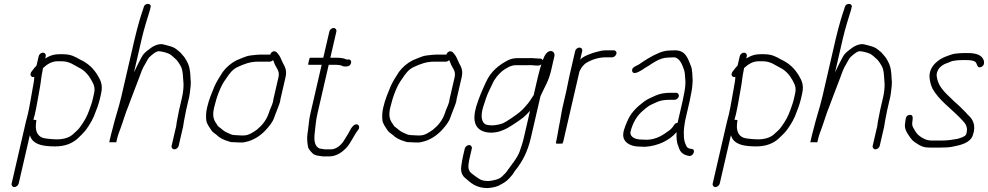

<svg xmlns="http://www.w3.org/2000/svg" viewBox="-20 -749 5048 981"><path d="M177.7 -462 166.6 -414C158.7 -406 152.3 -398.3 147.3 -391L140.2 -382C130 -366.5 139.2 -351.7 155.2 -356C154.7 -339.8 151.6 -322.7 147.7 -302C139.1 -256.5 132.7 -211.1 122.1 -165C118.2 -151 114.7 -137.3 111.6 -124L39.4 189C37.2 198.2 44 207 53.2 207C62.4 207 73.2 198.2 75.4 189L132.4 -58C134.9 -51.3 137.7 -45 141 -39C161.6 -8.7 204.6 -1 262.2 -1C310.2 -1 348 -15.2 376.5 -41C386 -49.7 413 -75.8 420.1 -87C440.1 -114.4 457.3 -143.2 469.8 -181L477.2 -200L483.8 -220C486 -226.7 487.9 -233.3 489.4 -240L496.3 -270C506.4 -313.6 494.9 -336.9 480.1 -362C458.5 -398.6 430.5 -425.8 388.7 -445C364.5 -458.7 342.8 -472 302 -472H282C260.6 -472 241.2 -466.9 224.7 -458L210.9 -450L213.7 -462C215.9 -471.5 209 -480 199.3 -480C189.6 -480 179.9 -471.5 177.7 -462ZM273.7 -436H293.7C336.7 -436 357.1 -416.3 384 -403C411.4 -390 433.4 -364.9 446.9 -339.5C457.6 -319.3 468.1 -303.7 460.3 -270L453.4 -240C449.1 -221.5 441.9 -203.6 435.9 -186C424.7 -153 408.2 -126.2 390.6 -102C385.4 -92 362.7 -71.3 355 -65C335.2 -45.8 305.4 -37 270.5 -37C257.7 -37 236.9 -38.6 226.2 -40L210.7 -42C175.8 -46.5 161 -74.6 163.2 -109L164.4 -123C164.7 -127 165.2 -130.7 165.9 -134C166.4 -136 161.3 -137 150.6 -137C152.6 -145.7 155.1 -155 158.1 -165C168.9 -211.9 175.4 -257.8 184.2 -304C189.5 -332.3 190.6 -357.6 197.1 -386C197.7 -391.3 198.5 -396.3 199.6 -401C218.5 -418.8 242.7 -436 273.7 -436Z M714.6 -713 710.8 -701C704.1 -679.5 699.8 -669.6 692.9 -645C684.5 -615.1 675.8 -583.9 668.2 -551L600.1 -256C586.3 -196.4 566.9 -142.4 554.1 -87C551 -76.3 548.6 -67.7 547.1 -61L538.1 -22H574.1L578.5 -41C582.1 -56.8 589.9 -77.8 596.4 -95C608.9 -128.1 621.3 -173 635.6 -206L646 -234C655.4 -257.1 679.9 -325 689.1 -347C698.6 -373.5 707.5 -399.4 721.2 -421C728 -432.4 734.5 -446.7 742.3 -456C751.4 -464.6 779.4 -491.3 795.4 -487C813.3 -485 830.5 -479.7 844.4 -474C858.4 -466.1 871.9 -451.6 883 -442C890.1 -432.9 896.5 -423.8 902.3 -413C915.9 -391.3 914.5 -353.3 917.6 -323C918.6 -303.6 915.6 -275.6 910.4 -253L894.9 -186C891.7 -172 887.1 -143.4 883.8 -129C880.9 -116.6 881.6 -102.9 876.8 -90L856.9 -4C854.7 5.5 861.6 14 871.3 14C880.9 14 890.7 5.5 892.9 -4L912.5 -89C916.6 -100.7 916.8 -116 919.8 -129C923.1 -143.3 927.7 -172 930.9 -186L946.9 -255C949.5 -266.6 951.4 -286.1 952.6 -297L954.3 -313L954.9 -333C952.4 -350 954 -361.7 951 -381C948.3 -412.8 938.2 -431.9 924.6 -453C917.1 -464.3 908.2 -471.7 900.3 -482C895.2 -486 889.9 -490.3 884.3 -495C865.8 -511.2 840.6 -515.1 810.7 -523C785.9 -526.4 758.5 -511.4 741.7 -497C723.4 -483.1 712.3 -475 701.8 -454C689.7 -431.1 678.2 -408.5 666.4 -383C666.1 -381.7 665.4 -380 664.3 -378L704.4 -552C716.2 -602.9 732.9 -655.2 746.4 -699L749.1 -711C757.3 -732.7 720.1 -736.7 714.6 -713Z M1353.7 -172C1340.6 -133.8 1319.3 -108.3 1291.9 -86C1273.6 -73.4 1250.8 -57 1226.2 -57H1212.2C1207.5 -57 1200.9 -57.3 1192.4 -58C1184.4 -58 1178.8 -58.3 1175.6 -59L1164.1 -61C1156.6 -63.7 1139.1 -71.8 1132.8 -75C1119.4 -81.9 1111.3 -92.2 1099.1 -100C1091.7 -104.2 1088.1 -115.5 1082.2 -122C1069.9 -141.6 1065.3 -161.6 1073.9 -199C1085.9 -250.8 1107 -311.2 1135.1 -347C1151.1 -372.3 1169.6 -396.9 1197.2 -408C1228.4 -422 1257 -434 1299.2 -434H1358.2C1364.2 -434 1369.8 -436.7 1375 -442C1379 -434.3 1380.9 -429.4 1384 -420C1392.2 -401.2 1410.1 -385.8 1403 -355L1377.1 -243C1376 -238.3 1375.3 -233.7 1374.9 -229C1371 -212.1 1356.8 -185.4 1353.7 -172ZM1360.5 -470H1307.5C1295.2 -470 1274.4 -467.2 1263.6 -466C1245.5 -464.2 1235.2 -459.9 1217.6 -453L1188.8 -441C1161 -427 1136 -405.7 1118 -381C1103.4 -357 1089.4 -337.8 1076.3 -309C1061.5 -272.6 1047.7 -241.5 1038.1 -199.5C1032.1 -173.7 1032 -152.5 1033.9 -134C1037.3 -113.9 1049.9 -99.7 1059.4 -84C1066.7 -73.1 1075.1 -68.9 1085.1 -61C1098.7 -46.4 1123.1 -33.4 1147.2 -27L1160.3 -23C1165.5 -22.3 1173.1 -22 1183.1 -22C1192.3 -21.3 1199.2 -21 1203.8 -21H1217.8C1223.2 -21 1229.4 -22 1236.5 -24C1277.4 -32.6 1313.8 -57.7 1340.1 -87C1356.8 -106.1 1373.2 -124.5 1381.6 -150L1387.3 -166C1388.5 -168 1389.6 -170.8 1390.8 -174.5C1394.8 -186.8 1407.7 -215.5 1411.3 -231C1411.6 -235 1412.2 -239 1413.1 -243L1439 -355C1446.4 -387 1437.3 -405.8 1426.9 -424C1417.6 -441.9 1413.5 -459.2 1400.4 -474L1393.3 -482C1390 -485.3 1385.9 -487 1380.9 -487C1371.3 -487 1364.2 -479.8 1360.5 -470Z M1662.8 -588 1631.8 -454H1564.8C1562.1 -454 1559.8 -448 1557.7 -436C1554.2 -424 1553.8 -418 1556.5 -418H1623.5L1565.6 -167C1558.8 -137.8 1557.7 -112.6 1554.1 -87L1551 -65C1547.6 -41.8 1550.3 -15.7 1554.3 3C1557.6 15.4 1572.8 30.7 1582 39C1595.2 46.5 1611.4 47.7 1629.5 50H1663.5C1698.4 50 1728.1 28.4 1748.2 8C1773.2 -18.5 1787.7 -57.8 1811.1 -87C1818.2 -96.8 1815.3 -107.8 1809.2 -111.5C1790.8 -122.8 1772.3 -92.4 1766.2 -79C1755.7 -58.7 1743.1 -40.9 1732.3 -23C1719.8 -5.9 1696.6 14 1671.8 14H1638.8C1631.5 12.5 1621.4 11.1 1613.7 10C1586.7 0.3 1583.7 -33.5 1587.9 -69C1592.2 -101.8 1593.3 -131.2 1601.6 -167L1659.5 -418H1695.5C1702.4 -418 1720.2 -416.5 1724.6 -414C1733.2 -408.6 1742 -408.4 1753.7 -410C1777.2 -410 1782.7 -447.9 1758.7 -445H1752.7C1751.4 -445 1749.8 -445.3 1748 -446C1739.2 -451 1719.5 -454 1703.8 -454H1667.8L1698.7 -588C1700.9 -597.5 1694 -606 1684.4 -606C1674.7 -606 1664.9 -597.5 1662.8 -588Z M2253.7 -172C2240.6 -133.8 2219.3 -108.3 2191.9 -86C2173.6 -73.4 2150.8 -57 2126.2 -57H2112.2C2107.5 -57 2100.9 -57.3 2092.4 -58C2084.4 -58 2078.8 -58.3 2075.6 -59L2064.1 -61C2056.6 -63.7 2039.1 -71.8 2032.8 -75C2019.4 -81.9 2011.3 -92.2 1999.1 -100C1991.7 -104.2 1988.1 -115.5 1982.2 -122C1969.9 -141.6 1965.3 -161.6 1973.9 -199C1985.9 -250.8 2007 -311.2 2035.1 -347C2051.1 -372.3 2069.6 -396.9 2097.2 -408C2128.4 -422 2157 -434 2199.2 -434H2258.2C2264.2 -434 2269.8 -436.7 2275 -442C2279 -434.3 2280.9 -429.4 2284 -420C2292.2 -401.2 2310.1 -385.8 2303 -355L2277.1 -243C2276 -238.3 2275.3 -233.7 2274.9 -229C2271 -212.1 2256.8 -185.4 2253.7 -172ZM2260.5 -470H2207.5C2195.2 -470 2174.4 -467.2 2163.6 -466C2145.5 -464.2 2135.2 -459.9 2117.6 -453L2088.8 -441C2061 -427 2036 -405.7 2018 -381C2003.4 -357 1989.4 -337.8 1976.3 -309C1961.5 -272.6 1947.7 -241.5 1938.1 -199.5C1932.1 -173.7 1932 -152.5 1933.9 -134C1937.3 -113.9 1949.9 -99.7 1959.4 -84C1966.7 -73.1 1975.1 -68.9 1985.1 -61C1998.7 -46.4 2023.1 -33.4 2047.2 -27L2060.3 -23C2065.5 -22.3 2073.1 -22 2083.1 -22C2092.3 -21.3 2099.2 -21 2103.8 -21H2117.8C2123.2 -21 2129.4 -22 2136.5 -24C2177.4 -32.6 2213.8 -57.7 2240.1 -87C2256.8 -106.1 2273.2 -124.5 2281.6 -150L2287.3 -166C2288.5 -168 2289.6 -170.8 2290.8 -174.5C2294.8 -186.8 2307.7 -215.5 2311.3 -231C2311.6 -235 2312.2 -239 2313.1 -243L2339 -355C2346.4 -387 2337.3 -405.8 2326.9 -424C2317.6 -441.9 2313.5 -459.2 2300.4 -474L2293.3 -482C2290 -485.3 2285.9 -487 2280.9 -487C2271.3 -487 2264.2 -479.8 2260.5 -470Z M2721.6 -414H2730.6C2735.9 -414 2741 -416 2746 -420L2737.5 -392C2734.2 -380.7 2731 -368 2727.7 -354L2706.7 -263C2702.5 -256.3 2698.9 -251 2696 -247L2689.7 -237C2686 -232.3 2682.1 -227 2678 -221C2663 -202.3 2652 -190.2 2633.9 -175C2619.8 -163.1 2567.4 -126.5 2549.5 -119C2524.5 -109.5 2491.4 -105 2464.9 -112C2437.2 -122 2436 -161.8 2448.6 -202C2458.3 -234 2467.7 -262.8 2480.7 -289L2496.1 -321C2507.9 -348.3 2528.5 -371.7 2548.6 -388C2568.3 -401 2589 -416 2617 -416H2681C2692.9 -417.4 2709.3 -414 2721.6 -414ZM2795.6 -388 2812.4 -461C2815.5 -474.5 2809 -485.6 2797.7 -488C2777.2 -491.7 2762.3 -467.6 2752.8 -441C2750.2 -447 2745.6 -450 2738.9 -450H2729.9C2716.4 -450 2700.3 -453.2 2687.3 -452H2625.3C2608.7 -452 2592.3 -448.9 2579.3 -443C2530.4 -418.4 2488.4 -385.6 2463.2 -330C2444.7 -290.4 2427.8 -252 2413.3 -205C2391.1 -129.4 2408.1 -83.4 2467.9 -73C2498.9 -67.6 2531.5 -74.9 2557.1 -87C2578.3 -95.4 2637.7 -135.4 2655.1 -150C2668.3 -161.1 2677.1 -171.7 2688.2 -183L2656.4 -45C2650.4 -19 2643.1 1 2635.5 24C2622.5 60.3 2594.1 90.8 2575.8 118C2567.6 130.9 2556.8 141.8 2545.9 152C2530.2 168 2501.9 173 2477.4 176C2462.7 176 2444.7 173.9 2436 169L2425.4 163C2417.6 158.6 2403.6 147.4 2396.2 142C2388.5 135 2380.6 131.4 2377.1 121C2369 104.3 2375.3 76.6 2381.9 48L2390.7 10C2392.8 0.8 2386.1 -8 2376.8 -8C2367.6 -8 2356.8 0.8 2354.7 10L2345.9 48C2341.6 66.5 2339.2 83.9 2336.9 100C2332.5 127.5 2341.2 147.6 2356.1 160C2385.6 185.3 2411.5 212 2472.1 212C2499.5 209 2517.2 206.8 2540.4 193C2565.8 179.9 2578.6 167.5 2595.1 147C2602.8 138.8 2609 125.4 2614.3 120C2649.8 75.7 2676.2 25.2 2692.4 -45L2741.6 -258C2763.2 -305.7 2783.2 -334.4 2795.6 -388Z M2918.7 -488 2890.3 -365C2884.2 -338.8 2879.5 -309.8 2873.3 -283L2854.6 -202C2847.5 -171.3 2843.9 -138.3 2836.9 -108C2834 -95.2 2829.2 -61.4 2826.8 -51C2825.1 -44 2821.8 -25 2820.2 -18C2819.5 -15.3 2824.3 -14.3 2834.5 -15C2848.3 -14.3 2855.5 -15.3 2856.2 -18L2856.4 -19H2853.4C2855.7 -20.3 2857.1 -22 2857.5 -24L2940.4 -383L2946.2 -395C2952.9 -406.9 2959.5 -414.4 2968.7 -423C2994.5 -441.1 3034.2 -456 3072.3 -456H3107.3C3116.8 -456 3127.3 -464.9 3129.5 -474.5C3131.8 -484.2 3125.1 -492 3115.6 -492H3080.6C3071.3 -492 3062.1 -491.3 3053.1 -490C3033.9 -484.6 3020.9 -483 3001.3 -475.5C2979.5 -467.2 2959.2 -460.4 2944.5 -444L2954.7 -488C2957 -498.1 2950.6 -506 2940.8 -506C2931 -506 2921 -498.1 2918.7 -488Z M3434.5 -275H3407.5C3377.5 -275 3352.4 -270.9 3330.3 -261C3311.7 -251.9 3289.5 -244.1 3272.3 -231C3240.3 -207 3210.3 -181.1 3190.8 -142C3183.5 -127.4 3166 -86.4 3164.9 -69C3158.1 -24.4 3198.8 0 3247 0C3256.2 0.7 3265.8 1 3275.8 1C3340.9 -3 3400.1 -30.8 3437.1 -74L3436.9 -73C3435.6 -47.3 3436.8 -21.3 3445.7 -3C3453.5 26 3466.6 42.6 3502.9 48C3524.7 48 3536 12 3513.2 12L3507.5 11C3501.8 11 3493.7 6.1 3490.3 3C3482.4 -10.9 3475.7 -27.2 3474.6 -46C3473.7 -62 3473.1 -79 3475.6 -98L3478.2 -118C3478.8 -123.3 3479.9 -129.3 3481.4 -136L3503.8 -233C3505.8 -241.7 3507.6 -251 3509.3 -261C3515.8 -289.3 3518.3 -315.2 3519 -338C3517.3 -362.5 3518.2 -392.1 3510.1 -412C3495 -446.7 3485.9 -492 3428.6 -492C3419.9 -492 3411.5 -491.7 3403.4 -491C3383.1 -491 3364.1 -485.9 3347.6 -479C3310.4 -463.7 3277.1 -442.5 3245 -420C3231.4 -412.1 3204.1 -404.4 3210.3 -384.5C3214.3 -371.5 3229.5 -375.8 3241 -381L3259.3 -391C3264.7 -394.3 3270.2 -398 3275.8 -402C3312 -421.8 3345.5 -455 3397 -455C3404.5 -455.7 3412.3 -456 3420.3 -456C3426.3 -456 3430.2 -455.7 3432 -455C3457.5 -443.8 3465.5 -418 3474.7 -393C3479 -382.1 3480.2 -363.8 3480.8 -350L3482.2 -330C3482 -309.3 3478.9 -285.6 3473.3 -261C3471.6 -251 3469.8 -241.7 3467.8 -233L3441.9 -121C3434.6 -121 3428.8 -117.7 3424.6 -111L3417.1 -100C3413.2 -94.7 3408.4 -89.7 3402.6 -85C3370 -60.7 3333.9 -35 3283.1 -35C3273.8 -35 3265.2 -35.3 3257.3 -36C3228.3 -36 3199.2 -47.6 3200.9 -73C3212.4 -123 3236.1 -160.1 3266.7 -185C3280.6 -197.3 3295.6 -209.8 3313.1 -217L3339.9 -229C3355.5 -236 3377.7 -239 3399.2 -239H3426.2C3435.7 -239 3446 -246.8 3448.2 -256.5C3450.4 -266.1 3444 -275 3434.5 -275Z M3759.7 -462 3748.6 -414C3740.7 -406 3734.3 -398.3 3729.3 -391L3722.2 -382C3712 -366.5 3721.2 -351.7 3737.2 -356C3736.7 -339.8 3733.6 -322.7 3729.7 -302C3721.1 -256.5 3714.7 -211.1 3704.1 -165C3700.2 -151 3696.7 -137.3 3693.6 -124L3621.4 189C3619.2 198.2 3626 207 3635.2 207C3644.4 207 3655.2 198.2 3657.4 189L3714.4 -58C3716.9 -51.3 3719.7 -45 3723 -39C3743.6 -8.7 3786.6 -1 3844.2 -1C3892.2 -1 3930 -15.2 3958.5 -41C3968 -49.7 3995 -75.8 4002.1 -87C4022.1 -114.4 4039.3 -143.2 4051.8 -181L4059.2 -200L4065.8 -220C4068 -226.7 4069.9 -233.3 4071.4 -240L4078.3 -270C4088.4 -313.6 4076.9 -336.9 4062.1 -362C4040.5 -398.6 4012.5 -425.8 3970.7 -445C3946.5 -458.7 3924.8 -472 3884 -472H3864C3842.6 -472 3823.2 -466.9 3806.7 -458L3792.9 -450L3795.7 -462C3797.9 -471.5 3791 -480 3781.3 -480C3771.6 -480 3761.9 -471.5 3759.7 -462ZM3855.7 -436H3875.7C3918.7 -436 3939.1 -416.3 3966 -403C3993.4 -390 4015.4 -364.9 4028.9 -339.5C4039.6 -319.3 4050.1 -303.7 4042.3 -270L4035.4 -240C4031.1 -221.5 4023.9 -203.6 4017.9 -186C4006.7 -153 3990.2 -126.2 3972.6 -102C3967.4 -92 3944.7 -71.3 3937 -65C3917.2 -45.8 3887.4 -37 3852.5 -37C3839.7 -37 3818.9 -38.6 3808.2 -40L3792.7 -42C3757.8 -46.5 3743 -74.6 3745.2 -109L3746.4 -123C3746.7 -127 3747.2 -130.7 3747.9 -134C3748.4 -136 3743.3 -137 3732.6 -137C3734.6 -145.7 3737.1 -155 3740.1 -165C3750.9 -211.9 3757.4 -257.8 3766.2 -304C3771.5 -332.3 3772.6 -357.6 3779.1 -386C3779.7 -391.3 3780.5 -396.3 3781.6 -401C3800.5 -418.8 3824.7 -436 3855.7 -436Z M4296.6 -713 4292.8 -701C4286.1 -679.5 4281.8 -669.6 4274.9 -645C4266.5 -615.1 4257.8 -583.9 4250.2 -551L4182.1 -256C4168.3 -196.4 4148.9 -142.4 4136.1 -87C4133 -76.3 4130.6 -67.7 4129.1 -61L4120.1 -22H4156.1L4160.5 -41C4164.1 -56.8 4171.9 -77.8 4178.4 -95C4190.9 -128.1 4203.3 -173 4217.6 -206L4228 -234C4237.4 -257.1 4261.9 -325 4271.1 -347C4280.6 -373.5 4289.5 -399.4 4303.2 -421C4310 -432.4 4316.5 -446.7 4324.3 -456C4333.4 -464.6 4361.4 -491.3 4377.4 -487C4395.3 -485 4412.5 -479.7 4426.4 -474C4440.4 -466.1 4453.9 -451.6 4465 -442C4472.1 -432.9 4478.5 -423.8 4484.3 -413C4497.9 -391.3 4496.5 -353.3 4499.6 -323C4500.6 -303.6 4497.6 -275.6 4492.4 -253L4476.9 -186C4473.7 -172 4469.1 -143.4 4465.8 -129C4462.9 -116.6 4463.6 -102.9 4458.8 -90L4438.9 -4C4436.7 5.5 4443.6 14 4453.3 14C4462.9 14 4472.7 5.5 4474.9 -4L4494.5 -89C4498.6 -100.7 4498.8 -116 4501.8 -129C4505.1 -143.3 4509.7 -172 4512.9 -186L4528.9 -255C4531.5 -266.6 4533.4 -286.1 4534.6 -297L4536.3 -313L4536.9 -333C4534.4 -350 4536 -361.7 4533 -381C4530.3 -412.8 4520.2 -431.9 4506.6 -453C4499.1 -464.3 4490.2 -471.7 4482.3 -482C4477.2 -486 4471.9 -490.3 4466.3 -495C4447.8 -511.2 4422.6 -515.1 4392.7 -523C4367.9 -526.4 4340.5 -511.4 4323.7 -497C4305.4 -483.1 4294.3 -475 4283.8 -454C4271.7 -431.1 4260.2 -408.5 4248.4 -383C4248.1 -381.7 4247.4 -380 4246.3 -378L4286.4 -552C4298.2 -602.9 4314.9 -655.2 4328.4 -699L4331.1 -711C4339.3 -732.7 4302.1 -736.7 4296.6 -713Z M4898 -442H4917C4935.8 -442 4954.7 -440.3 4964.2 -432C4973.6 -423.9 4971.2 -396.3 4994.6 -407.5C5009.8 -414.8 5009 -428.8 5006.6 -440C4997.9 -467.5 4967.4 -478 4925.4 -478H4906.4C4893.7 -478 4873.3 -476.3 4861.7 -475C4847.8 -473.8 4833.4 -467.2 4819.9 -463C4776.6 -448.5 4727.2 -411.4 4729.2 -356C4730.4 -334.2 4736.4 -312.4 4745.1 -295C4778.2 -236.8 4837.6 -195.7 4883.3 -148.5L4895.4 -136C4911.6 -119.3 4929.1 -99.4 4916.3 -62C4912.5 -54.1 4898.6 -48.4 4891.6 -46L4874.2 -40C4849 -35.2 4822.9 -31 4793.2 -31H4739.2C4713.1 -31 4692.9 -43.2 4678.5 -54C4665.5 -63.1 4658.4 -75.6 4650.5 -89C4644.6 -98 4639.9 -106.9 4640.7 -120L4642.9 -138C4644.3 -151.7 4642.9 -164.1 4626.9 -162C4603.9 -159 4608.2 -135.3 4604 -117C4599.4 -86 4619.5 -62.9 4632.2 -44C4643.9 -26.9 4658.8 -19 4678.6 -7C4696.2 2.4 4708.3 5 4730.8 5H4784.8C4808.7 5 4833.4 4.3 4854.2 -1C4890.2 -7.9 4937.8 -20.3 4950.2 -57C4969.5 -110.2 4949 -142.1 4924.6 -163C4917.7 -171.9 4907.6 -181.7 4898.9 -190C4881.3 -209.6 4858.4 -226.5 4839.8 -246C4812 -272.7 4780.6 -300.6 4769.7 -341C4766.9 -355.2 4762.1 -366.6 4769.6 -384C4778 -408.5 4803.2 -422.2 4825 -429C4835 -433 4847 -439 4858.3 -439C4868.7 -441.4 4885.9 -442 4898 -442Z"/></svg>

Font: HoneyBee
Style: LitIt
Weight: 300
Foundry: Cannot Into Space Fonts
Version: Version 0.89